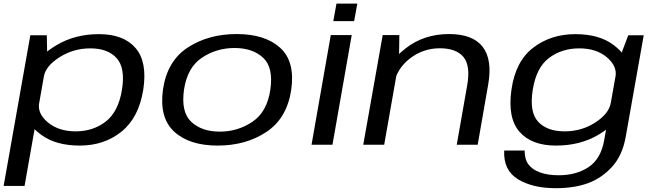

<svg xmlns="http://www.w3.org/2000/svg" viewBox="-50 -778 3528 1032"><path d="M-30.5 221.5H82L204 -469.5L201.5 -588.5H113ZM378.5 4.5Q510 4.5 603 -70.5Q696 -145.5 720 -295.5Q743 -445.5 678.5 -520Q614 -594.5 482.5 -594.5Q354.5 -594.5 256.5 -536.8Q158.5 -479 149.5 -428.5L185.5 -365.5Q195 -423 270 -470.5Q345 -518 435.5 -518Q530 -518 577.2 -465.2Q624.5 -412.5 605.5 -295Q586 -177 518.2 -124.5Q450.5 -72 356.5 -72Q265.5 -72 207.8 -119.8Q150 -167.5 160.5 -225.5L102.5 -161.5Q93 -111 171.8 -53.2Q250.5 4.5 378.5 4.5Z M1120 4.5Q1272 4.5 1382.5 -69.2Q1493 -143 1515.5 -296.5Q1537 -447.5 1455.8 -521.2Q1374.5 -595 1222.5 -595Q1070 -595 959 -522.5Q848 -450 826 -296.5Q805 -145.5 886.2 -70.5Q967.5 4.5 1120 4.5ZM1131.5 -70.5Q1034.5 -70.5 978.2 -123Q922 -175.5 939 -295.5Q956.5 -415 1035 -467.5Q1113.5 -520 1210.5 -520Q1307.5 -520 1364 -468Q1420.5 -416 1403 -295.5Q1385.5 -176.5 1306.8 -123.5Q1228 -70.5 1131.5 -70.5Z M1624.5 0H1737L1840.5 -589.5H1728ZM1758.5 -758.5 1741.5 -664.5H1853.5L1870.5 -758.5Z M1902.5 0H2015L2094.5 -452L2096.5 -589.5H2007ZM2405 0H2517.5L2574 -323.5Q2597.5 -458 2544.2 -526.5Q2491 -595 2363.5 -595Q2228.5 -595 2130.5 -518.2Q2032.5 -441.5 2018.5 -362L2066 -320.5Q2081 -407.5 2152.5 -463Q2224 -518.5 2314 -518.5Q2402 -518.5 2441 -471.8Q2480 -425 2461 -318.5Z M2937 233.5Q3035.5 233.5 3108.8 207.2Q3182 181 3238.5 120Q3295 59 3313 -41.5L3410 -588.5H3327L3271.5 -442L3198 -27Q3180.5 75.5 3114.2 119.8Q3048 164 2952.5 164Q2895 164 2852.8 148.8Q2810.5 133.5 2790 105.2Q2769.5 77 2770 31H2660Q2655 137 2733.8 185.2Q2812.5 233.5 2937 233.5ZM2938.5 4.5Q3067 4.5 3164 -52.2Q3261 -109 3270 -161L3233 -225.5Q3223.5 -167.5 3150 -119.8Q3076.5 -72 2985 -72Q2890.5 -72 2842.5 -123.8Q2794.5 -175.5 2813.5 -295Q2832.5 -415 2901 -466.5Q2969.5 -518 3063.5 -518Q3155 -518 3211.5 -470.5Q3268 -423 3258.5 -365.5L3316.5 -426.5Q3325.5 -477 3248.5 -535.8Q3171.5 -594.5 3042.5 -594.5Q2911 -594.5 2815.8 -521.5Q2720.5 -448.5 2699 -295.5Q2677.5 -144 2742.2 -69.8Q2807 4.5 2938.5 4.5Z"/></svg>

Font: Anybody Expanded
Style: Italic
Weight: 400
Width: 7
Italic angle: -10°
Version: Version 1.113;gftools[0.9.25]